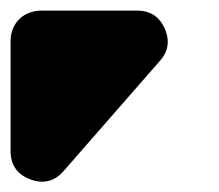

<svg xmlns="http://www.w3.org/2000/svg" viewBox="-65 -155 416 365"><path d="M-44.9 131.8C-44.9 158.7 -32.2 176.8 -7.3 186C0.5 189 7.8 190.4 15.1 190.4C30.8 190.4 44.4 183.6 56.2 169.9L238.8 -39.1C249 -50.3 253.9 -62.5 253.9 -75.7C253.9 -84 252 -92.3 248 -101.1C237.8 -123.5 220.7 -134.8 195.8 -134.8H13.2C-20.5 -134.8 -44.9 -110.4 -44.9 -77.1Z"/></svg>

Font: Nemoy
Style: Bold
Weight: 700
Designer: BSozoo
Foundry: BSozoo
Version: Version 001.000